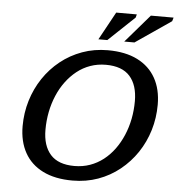

<svg xmlns="http://www.w3.org/2000/svg" viewBox="-60 -973 963 1040"><g transform="rotate(5 421.0 -452.5)"><path d="M203 -250.5Q203 -164 245.5 -116.2Q288 -68.5 376 -68.5Q421 -68.5 460.5 -82.5Q500 -96.5 533 -122.2Q566 -148 591.8 -183.2Q617.5 -218.5 635.5 -260.8Q653.5 -303 662.8 -350.2Q672 -397.5 672 -447Q672 -534 629.5 -581.8Q587 -629.5 499 -629.5Q454 -629.5 414.5 -615.5Q375 -601.5 342.2 -575.5Q309.5 -549.5 283.5 -514.5Q257.5 -479.5 239.5 -437Q221.5 -394.5 212.2 -347.2Q203 -300 203 -250.5ZM797 -438.5Q797 -366 776.8 -299.2Q756.5 -232.5 718.8 -176.2Q681 -120 628.5 -77.8Q576 -35.5 511.2 -12.2Q446.5 11 372.5 11Q277 11 211.2 -21.8Q145.5 -54.5 111.8 -115.2Q78 -176 78 -259.5Q78 -331.5 98.2 -398.2Q118.5 -465 156.2 -521.5Q194 -578 246.5 -620Q299 -662 363.8 -685.5Q428.5 -709 502.5 -709Q598.5 -709 664 -676Q729.5 -643 763.2 -582.5Q797 -522 797 -438.5ZM586.5 -763.5 718 -916H841.5L835.5 -896L642 -763.5ZM446 -763.5 529.5 -916H641.5L637 -898.5L494.5 -763.5Z"/></g></svg>

Font: Newsreader 9pt Medium
Style: Italic
Weight: 500
Italic angle: -17°
Designer: Hugues Gentile
Foundry: Production Type
Version: Version 1.003